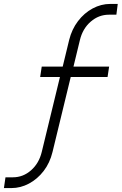

<svg xmlns="http://www.w3.org/2000/svg" viewBox="-37 -780 621 980"><path d="M-17 180 -9 125H29Q81 125 121.5 89.2Q162 53.5 176 -4L269 -387H168L176 -440H283L316 -576Q329.5 -630.5 361 -672Q392.5 -713.5 435.8 -736.8Q479 -760 526 -760H564L557 -705H519Q467 -705 426 -669.5Q385 -634 371 -576L338 -440H520L512 -387H324L231 -4Q217.5 51.5 185.8 92.8Q154 134 111 157Q68 180 21 180Z"/></svg>

Font: Mohave Light
Style: Italic
Weight: 300
Italic angle: -8°
Designer: Gumpita Rahayu
Foundry: Tokotype
Version: Version 2.003